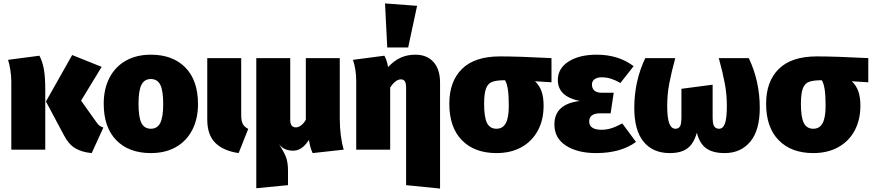

<svg xmlns="http://www.w3.org/2000/svg" viewBox="-20 -873 5085 1120"><path d="M453 -286 544 -158Q552 -146 561 -139.5Q570 -133 583 -129L515 20Q459 15 420 -7.5Q381 -30 353 -84L248 -281L401 -552L573 -483ZM244 -349V0H46V-397Q46 -428 40.5 -464Q35 -500 27 -524L210 -548Q227 -516 235.5 -471.5Q244 -427 244 -349Z M1135 -266Q1135 -180 1101.5 -115Q1068 -50 1006 -15Q944 20 860 20Q732 20 658.5 -55Q585 -130 585 -268Q585 -354 618.5 -419Q652 -484 714 -519Q776 -554 860 -554Q988 -554 1061.5 -479Q1135 -404 1135 -266ZM788 -268Q788 -189 805 -155.5Q822 -122 860 -122Q898 -122 915 -156Q932 -190 932 -266Q932 -345 915 -378.5Q898 -412 860 -412Q822 -412 805 -378Q788 -344 788 -268Z M1387 -202Q1387 -168 1396 -150.5Q1405 -133 1428 -121L1372 20Q1283 7 1236 -39.5Q1189 -86 1189 -176V-534H1387Z M1804 20Q1796 3 1791.5 -12.5Q1787 -28 1782 -57Q1742 6 1691 6Q1666 6 1645.5 -2Q1625 -10 1607 -32Q1635 10 1647.5 41.5Q1660 73 1660 123V207L1475 225V-534H1673V-173Q1673 -130 1706 -130Q1720 -130 1735.5 -141Q1751 -152 1764 -174V-534H1962V-184Q1962 -79 1985 0Z M2547 -391V227L2349 207V-358Q2349 -388 2341.5 -399Q2334 -410 2319 -410Q2287 -410 2256 -362V0H2058V-397Q2058 -468 2039 -524L2222 -548Q2235 -528 2244 -482Q2280 -520 2318 -537Q2356 -554 2403 -554Q2470 -554 2508.5 -511.5Q2547 -469 2547 -391ZM2226 -853 2413 -839 2361 -596H2239Z M3197 -393 3101 -399Q3127 -374 3139 -340Q3151 -306 3151 -256Q3151 -174 3117.5 -111.5Q3084 -49 3022 -14.5Q2960 20 2876 20Q2748 20 2674.5 -55Q2601 -130 2601 -268Q2601 -398 2675 -471Q2749 -544 2897 -544Q3003 -544 3197 -534ZM2948 -256Q2948 -317 2942.5 -352Q2937 -387 2926 -405Q2876 -405 2851 -395.5Q2826 -386 2815 -356.5Q2804 -327 2804 -267Q2804 -189 2821 -155.5Q2838 -122 2876 -122Q2913 -122 2930.5 -154.5Q2948 -187 2948 -256Z M3676 -487 3599 -389Q3569 -406 3543.5 -414Q3518 -422 3489 -422Q3464 -422 3448.5 -411Q3433 -400 3433 -380Q3433 -358 3447 -345Q3461 -332 3490 -332H3560L3542 -212H3482Q3448 -212 3432.5 -199.5Q3417 -187 3417 -165Q3417 -116 3490 -116Q3517 -116 3545 -124.5Q3573 -133 3610 -153L3690 -45Q3601 20 3457 20Q3349 20 3281.5 -23.5Q3214 -67 3214 -147Q3214 -266 3362 -284Q3234 -310 3234 -406Q3234 -474 3296.5 -514Q3359 -554 3461 -554Q3588 -554 3676 -487Z M4412 -244Q4412 -113 4356.5 -46.5Q4301 20 4207 20Q4139 20 4100 -7.5Q4061 -35 4045 -99Q4027 -35 3990 -7.5Q3953 20 3887 20Q3789 20 3734.5 -46Q3680 -112 3680 -244Q3680 -399 3744 -534H3919Q3896 -449 3884 -385.5Q3872 -322 3872 -256Q3872 -185 3884 -153.5Q3896 -122 3920 -122Q3938 -122 3946.5 -135.5Q3955 -149 3955 -190V-355L4137 -379V-190Q4137 -149 4146.5 -135.5Q4156 -122 4175 -122Q4198 -122 4209 -153Q4220 -184 4220 -256Q4220 -322 4208 -386Q4196 -450 4173 -534H4348Q4412 -399 4412 -244Z M5045 -393 4949 -399Q4975 -374 4987 -340Q4999 -306 4999 -256Q4999 -174 4965.5 -111.5Q4932 -49 4870 -14.5Q4808 20 4724 20Q4596 20 4522.5 -55Q4449 -130 4449 -268Q4449 -398 4523 -471Q4597 -544 4745 -544Q4851 -544 5045 -534ZM4796 -256Q4796 -317 4790.5 -352Q4785 -387 4774 -405Q4724 -405 4699 -395.5Q4674 -386 4663 -356.5Q4652 -327 4652 -267Q4652 -189 4669 -155.5Q4686 -122 4724 -122Q4761 -122 4778.5 -154.5Q4796 -187 4796 -256Z"/></svg>

Font: Fira Sans Black
Style: Regular
Weight: 900
Designer: Carrois Corporate & Edenspiekermann AG
Foundry: Carrois Corporate GbR & Edenspiekermann AG
Version: Version 4.203